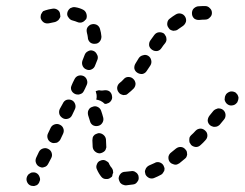

<svg xmlns="http://www.w3.org/2000/svg" viewBox="-20 -594 810 636"><path d="M69 7Q72 16 80 20Q84 22 89 22Q93 23 97 21Q102 20 105 17Q108 14 110 10V9Q115 1 111 -8Q108 -17 100 -21Q96 -23 92 -23Q87 -23 83 -22Q79 -20 75 -17Q72 -14 70 -10Q66 -1 69 7ZM435 8Q441 1 439 -9Q439 -13 436 -17Q434 -21 430 -23Q427 -26 422 -27Q418 -28 414 -27Q404 -26 395 -25Q385 -25 379 -18Q373 -11 373 -2Q374 3 376 7Q377 11 381 14Q384 17 388 18Q393 20 397 20Q409 19 421 17Q430 16 435 8ZM331 -1Q322 -1 316 -8Q307 -19 301 -33Q297 -41 301 -50Q304 -59 313 -62Q317 -64 322 -64Q326 -64 330 -62Q334 -60 338 -57Q341 -54 342 -50Q346 -42 350 -38Q353 -34 354 -30Q355 -26 355 -22Q354 -20 353 -17Q352 -14 352 -11Q351 -9 350 -8Q349 -7 347 -6Q340 0 331 -1ZM519 -20Q522 -24 524 -28Q525 -32 525 -37Q524 -41 522 -45Q518 -53 509 -56Q500 -59 492 -54Q483 -50 474 -46Q470 -44 467 -41Q463 -37 462 -33Q460 -29 460 -25Q461 -20 462 -16Q466 -8 475 -4Q484 -1 492 -5Q502 -9 513 -15Q517 -17 519 -20ZM99 -55Q102 -46 110 -42Q114 -40 119 -39Q123 -39 128 -41Q132 -42 135 -45Q138 -48 140 -52L150 -71Q154 -79 151 -88Q148 -97 139 -101Q131 -105 122 -102Q113 -99 109 -91L100 -72Q96 -63 99 -55ZM597 -73Q599 -77 600 -82Q600 -86 599 -91Q598 -95 595 -98Q589 -106 580 -107Q571 -108 563 -102Q555 -95 547 -89Q540 -84 538 -75Q537 -65 542 -58Q545 -54 549 -52Q553 -50 557 -49Q561 -48 566 -49Q570 -51 574 -53Q583 -60 591 -67Q595 -70 597 -73ZM295 -92Q302 -86 311 -86Q316 -87 320 -89Q324 -91 327 -94Q330 -97 331 -102Q333 -106 332 -110L331 -132Q330 -141 323 -147Q316 -153 307 -153Q302 -152 298 -150Q294 -149 291 -145Q288 -142 287 -138Q286 -133 286 -129L287 -107Q288 -98 295 -92ZM667 -145Q667 -155 660 -161Q657 -164 653 -166Q649 -168 644 -168Q640 -168 635 -166Q631 -164 628 -161Q621 -153 613 -146Q610 -143 608 -139Q607 -135 607 -130Q607 -126 608 -122Q610 -118 613 -114Q619 -108 629 -107Q638 -107 645 -114Q653 -121 660 -129Q667 -136 667 -145ZM138 -135Q141 -126 150 -122Q154 -120 158 -120Q162 -120 167 -121Q171 -122 174 -125Q178 -128 180 -132L189 -151Q193 -160 190 -168Q187 -177 178 -181Q170 -185 161 -182Q152 -179 148 -171L139 -152Q135 -144 138 -135ZM727 -215Q726 -224 719 -230Q715 -233 711 -234Q707 -235 702 -235Q698 -234 694 -232Q690 -230 687 -227Q680 -219 674 -211Q668 -203 668 -194Q669 -185 676 -179Q680 -176 684 -175Q688 -173 693 -174Q697 -174 701 -176Q705 -178 708 -181Q715 -190 722 -198Q728 -205 727 -215ZM288 -179Q296 -175 305 -177Q314 -179 319 -187Q324 -195 322 -204Q319 -216 315 -227Q312 -236 303 -240Q295 -244 286 -240Q282 -239 278 -236Q275 -233 273 -229Q271 -225 271 -220Q271 -216 272 -212Q275 -203 278 -193Q280 -184 288 -179ZM177 -215Q180 -207 189 -202Q197 -198 206 -201Q215 -204 219 -213L228 -232Q232 -240 229 -249Q226 -258 218 -262Q209 -266 200 -263Q192 -260 188 -251L178 -233Q174 -224 177 -215ZM769 -263Q770 -267 770 -272Q769 -276 767 -280Q764 -284 761 -287Q753 -292 744 -291Q735 -289 729 -282L728 -280Q726 -277 725 -273Q724 -268 724 -264Q725 -259 727 -256Q729 -252 733 -249Q741 -243 750 -245Q759 -246 765 -254L766 -255Q768 -259 769 -263ZM297 -292Q300 -293 303 -294Q306 -295 309 -295Q312 -294 315 -294Q321 -294 326 -295Q336 -296 343 -291Q350 -285 351 -276Q352 -271 351 -267Q350 -263 347 -259Q344 -255 340 -253Q336 -251 332 -250Q329 -250 327 -250Q321 -256 313 -260Q306 -263 299 -264Q301 -272 300 -280Q299 -286 297 -292ZM368 -303Q368 -294 374 -287Q376 -284 380 -282Q384 -280 389 -279Q393 -279 398 -280Q402 -282 405 -285Q414 -292 423 -301Q429 -308 429 -317Q428 -327 421 -333Q415 -339 405 -339Q396 -339 390 -332Q383 -324 376 -319Q369 -313 368 -303ZM221 -320 218 -313Q216 -309 215 -304Q215 -300 216 -296Q218 -291 221 -288Q224 -285 228 -283Q232 -281 236 -281Q241 -280 245 -282Q249 -283 253 -286Q256 -289 258 -293L262 -301L267 -312Q271 -320 268 -329Q265 -338 257 -342Q248 -346 239 -343Q231 -340 227 -332ZM425 -367Q427 -358 435 -353Q443 -348 452 -349Q461 -351 466 -359Q471 -367 478 -377Q483 -385 481 -394Q479 -404 471 -409Q463 -414 454 -411Q445 -409 440 -402Q433 -391 429 -384Q424 -376 425 -367ZM254 -375Q258 -367 266 -364Q275 -360 283 -364Q292 -368 295 -377Q299 -387 303 -397Q306 -406 301 -414Q297 -423 288 -426Q279 -429 271 -424Q263 -420 260 -411Q257 -402 253 -393Q250 -384 254 -375ZM474 -443Q476 -434 484 -429Q491 -424 501 -425Q510 -427 515 -435Q521 -444 527 -451Q530 -455 531 -459Q532 -463 531 -468Q531 -472 528 -476Q526 -480 523 -483Q515 -488 506 -487Q497 -486 491 -478Q485 -470 478 -460Q473 -453 474 -443ZM278 -454Q285 -448 295 -449Q304 -449 310 -456Q316 -463 316 -473Q315 -486 311 -499Q308 -508 300 -512Q291 -516 282 -513Q278 -512 275 -509Q271 -506 269 -502Q267 -498 267 -494Q267 -489 268 -485Q270 -478 271 -470Q271 -461 278 -454ZM534 -517Q533 -508 539 -501Q541 -497 545 -495Q549 -493 554 -492Q558 -492 562 -493Q567 -494 570 -497Q578 -503 586 -508Q593 -513 596 -522Q598 -531 593 -539Q588 -547 579 -549Q570 -551 562 -546Q552 -540 542 -532Q535 -527 534 -517ZM170 -525Q174 -527 176 -531Q179 -535 180 -539Q180 -543 179 -548Q178 -557 170 -562Q162 -567 153 -565Q140 -563 131 -560Q127 -559 123 -557Q120 -554 118 -550Q115 -546 115 -542Q114 -537 115 -533Q118 -524 126 -519Q134 -515 143 -517Q151 -519 162 -521Q166 -522 170 -525ZM221 -526Q212 -528 207 -536Q201 -543 203 -552Q204 -557 207 -561Q209 -564 213 -567Q217 -569 221 -570Q225 -571 230 -570Q243 -568 255 -562Q263 -558 266 -549Q269 -540 266 -532Q265 -531 265 -530Q264 -530 264 -529Q262 -528 261 -526Q258 -524 256 -522Q251 -519 246 -519Q240 -519 236 -521Q229 -524 221 -526ZM620 -564Q615 -557 616 -547Q617 -538 624 -532Q632 -527 641 -528Q650 -529 659 -529Q669 -529 675 -536Q682 -542 682 -551Q682 -561 675 -567Q669 -574 659 -574Q647 -574 635 -573Q626 -571 620 -564Z"/></svg>

Font: FRB American Cursive Dashed Extrabold
Style: Bold Italic
Weight: 800
Italic angle: -25°
Version: Version 2.0;Modular Font Editor K font №1